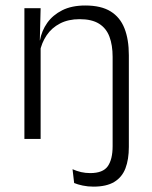

<svg xmlns="http://www.w3.org/2000/svg" viewBox="-20 -518 565 716"><path d="M400 -53V-306Q400 -349.5 388.2 -381Q376.5 -412.5 349.5 -429.5Q322.5 -446.5 277 -446.5Q235 -446.5 204 -430.5Q173 -414.5 154 -386.5Q135 -358.5 128 -322.5L115.5 -367.5H129Q135.5 -403.5 156.2 -432.8Q177 -462 212.2 -479.8Q247.5 -497.5 298 -497.5Q357 -497.5 392.5 -475.5Q428 -453.5 444.2 -412.2Q460.5 -371 460.5 -312V-53ZM71 0V-487.5H131.5L128.5 -367L131.5 -364V0ZM328.5 178Q307.5 178 288.5 174Q269.5 170 256.5 164.5L250.5 113Q266 120 282.5 123.8Q299 127.5 316.5 127.5Q364 127.5 382 101.8Q400 76 400 27V-143.5H460.5V30Q460.5 76.5 447.8 109.8Q435 143 406 160.5Q377 178 328.5 178Z"/></svg>

Font: Anek Latin Light
Style: Regular
Weight: 300
Designer: Yesha Goshar
Foundry: Ek Type
Version: Version 1.003